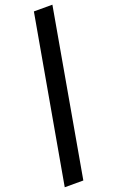

<svg xmlns="http://www.w3.org/2000/svg" viewBox="-215 -794 641 1048"><g transform="rotate(-20 105.0 -270.0)"><path d="M-34 209.5 136 -750H243.5L74 209.5Z"/></g></svg>

Font: Cabin Condensed SemiBold
Style: Italic
Weight: 600
Width: 3
Italic angle: -10°
Designer: Pablo Impallari
Foundry: Pablo Impallari. http://www.impallari.com Igino Marini. http://www.ikern.com
Version: Version 3.001; ttfautohint (v1.8.3)